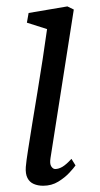

<svg xmlns="http://www.w3.org/2000/svg" viewBox="-20 -584 320 614"><path d="M118 10Q101 10 87.8 4.2Q74.5 -1.5 67.8 -14.8Q61 -28 62.5 -50Q64 -68.5 69.8 -105Q75.5 -141.5 83.2 -189.2Q91 -237 99.8 -290Q108.5 -343 116.5 -395Q124.5 -447 130.5 -491L66 -511.5L71.5 -542.5L195.5 -563.5L216 -553.5L141.5 -78.5Q138.5 -60 144 -51.8Q149.5 -43.5 156.5 -43.5Q167.5 -43.5 179.5 -50.5Q191.5 -57.5 208.5 -76L221.5 -55Q216.5 -47.5 202.2 -32Q188 -16.5 166.5 -3.2Q145 10 118 10Z"/></svg>

Font: Merriweather 24pt Light
Style: Italic
Weight: 300
Italic angle: -7.8°
Version: Version 2.101